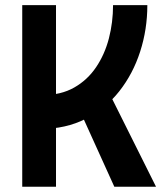

<svg xmlns="http://www.w3.org/2000/svg" viewBox="-20 -713 626 733"><path d="M134.8 -220.7 143.6 -350.1Q212.9 -350.1 263.4 -378.9Q314 -407.7 346.9 -456.5Q379.9 -505.4 395.8 -566.7Q411.6 -627.9 411.6 -693.4H542.5Q542.5 -601.1 515.1 -516.1Q487.8 -431.2 435.3 -364.5Q382.8 -297.9 307.1 -259.3Q231.4 -220.7 134.8 -220.7ZM64.9 0V-693.4H193.8V0ZM416.5 0 277.3 -307.1 397.5 -356.9 575.7 0Z"/></svg>

Font: Cascadia Mono
Style: Regular
Weight: 400
Monospace: yes
Designer: Aaron Bell
Foundry: Saja Typeworks
Version: Version 2404.023